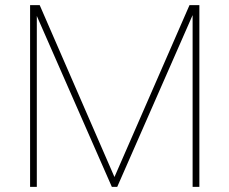

<svg xmlns="http://www.w3.org/2000/svg" viewBox="-20 -731 897 751"><path d="M97.7 0H124V-668.5L417.5 0H438.5L733.4 -671.9V0H759.8V-710.9H721.2L427.7 -38.6L135.3 -710.9H97.7Z"/></svg>

Font: Vazirmatn Thin
Style: Regular
Weight: 100
Designer: Saber Rastikerdar
Foundry: Saber Rastikerdar
Version: Version 33.003